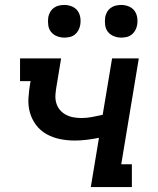

<svg xmlns="http://www.w3.org/2000/svg" viewBox="-20 -756 640 776"><path d="M347 0 380 -199Q355 -194 330.5 -191Q306 -188 282 -188Q251 -188 222 -194Q193 -200 168 -214Q143 -228 126 -250.5Q109 -273 101 -301Q93 -329 95 -359.5Q97 -390 102 -420L104 -428H61V-520H227L208 -405Q205 -388 204 -371.5Q203 -355 207.5 -339.5Q212 -324 222 -312Q232 -300 246 -292.5Q260 -285 276 -282Q292 -279 309 -279Q330 -279 351.5 -283Q373 -287 395 -292L433 -520H541L470 -92H513V0ZM470 -604Q454 -604 439.5 -610Q425 -616 416 -627.5Q407 -639 405 -654.5Q403 -670 405 -686Q407 -697 412.5 -707Q418 -717 427.5 -724Q437 -731 448 -733.5Q459 -736 470 -736Q486 -736 500.5 -730Q515 -724 523.5 -712.5Q532 -701 534.5 -685.5Q537 -670 534 -654Q532 -643 526.5 -633Q521 -623 512 -616Q503 -609 492 -606.5Q481 -604 470 -604ZM240 -604Q224 -604 209.5 -610Q195 -616 186 -627.5Q177 -639 175 -654.5Q173 -670 175 -686Q177 -697 182.5 -707Q188 -717 197.5 -724Q207 -731 218 -733.5Q229 -736 240 -736Q256 -736 270.5 -730Q285 -724 293.5 -712.5Q302 -701 304.5 -685.5Q307 -670 304 -654Q302 -643 296.5 -633Q291 -623 282 -616Q273 -609 262 -606.5Q251 -604 240 -604Z"/></svg>

Font: Iosevka Etoile Semibold
Style: Italic
Weight: 600
Italic angle: -9°
Designer: Belleve Invis
Foundry: Belleve Invis
Version: Version 22.1.2; ttfautohint (v1.8.4)